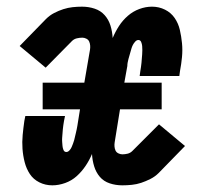

<svg xmlns="http://www.w3.org/2000/svg" viewBox="-20 -548 640 576"><path d="M137 8Q116 8 98 -1Q80 -10 69.5 -26Q59 -42 54 -61.5Q49 -81 47.5 -101.5Q46 -122 48 -143Q50 -164 53 -185L56 -200H175L172 -185Q171 -179 170 -172.5Q169 -166 168.5 -160Q168 -154 167.5 -147.5Q167 -141 166.5 -135Q166 -129 166.5 -122.5Q167 -116 167.5 -110Q168 -104 170.5 -98Q173 -92 179 -92Q184 -92 188.5 -97Q193 -102 195 -107Q197 -112 199 -117Q201 -122 202.5 -127.5Q204 -133 205 -138Q206 -143 207.5 -148.5Q209 -154 210 -159.5Q211 -165 212 -170L220 -220H108V-300H233L250 -399Q251 -405 250.5 -411.5Q250 -418 247.5 -423.5Q245 -429 239 -432Q233 -435 227 -435Q219 -435 210.5 -433Q202 -431 196 -425L117 -345L39 -410L118 -491Q129 -502 142.5 -509Q156 -516 170 -520.5Q184 -525 198 -526.5Q212 -528 226 -528Q246 -528 264 -522Q282 -516 294 -502.5Q306 -489 311.5 -471Q317 -453 318 -434Q326 -453 337 -470Q348 -487 363.5 -500.5Q379 -514 398 -521Q417 -528 436 -528Q457 -528 475 -519Q493 -510 504 -494Q515 -478 519.5 -458.5Q524 -439 526 -418.5Q528 -398 526 -377Q524 -356 520 -335L518 -320H399L401 -335Q402 -341 403 -347.5Q404 -354 404.5 -360Q405 -366 405.5 -372.5Q406 -379 406.5 -385Q407 -391 407 -397.5Q407 -404 406.5 -410Q406 -416 403.5 -422Q401 -428 395 -428Q390 -428 385.5 -423Q381 -418 378.5 -413Q376 -408 374.5 -403Q373 -398 371.5 -392.5Q370 -387 368.5 -382Q367 -377 365.5 -371.5Q364 -366 363 -360.5Q362 -355 362 -350L353 -300H465V-220H340L324 -121Q323 -115 323.5 -108.5Q324 -102 326.5 -96.5Q329 -91 335 -88Q341 -85 347 -85Q355 -85 363 -87Q371 -89 377 -95L457 -175L535 -110L456 -29Q445 -18 431 -11Q417 -4 403.5 0.5Q390 5 375.5 6.5Q361 8 347 8Q327 8 309 2Q291 -4 279.5 -17.5Q268 -31 262.5 -49Q257 -67 256 -86Q248 -67 236.5 -50Q225 -33 210 -19.5Q195 -6 175.5 1Q156 8 137 8Z"/></svg>

Font: Iosevka Etoile
Style: Bold Italic
Weight: 700
Italic angle: -9°
Designer: Belleve Invis
Foundry: Belleve Invis
Version: Version 28.1.0; ttfautohint (v1.8.4)